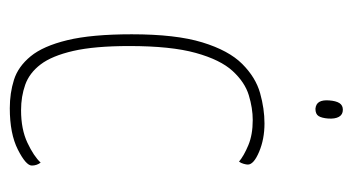

<svg xmlns="http://www.w3.org/2000/svg" viewBox="-184 -526 720 392"><g transform="rotate(90 176.0 -330.0)"><path d="M201 10Q170 10 143 1.5Q116 -7 95 -32.5Q74 -58 62 -107.5Q50 -157 50 -239Q50 -329 66.5 -383Q83 -437 110.5 -464.5Q138 -492 170 -501Q202 -510 232 -510Q264 -510 290 -499Q316 -488 316 -476Q316 -473 314.5 -467.5Q313 -462 310 -458Q298 -468 276.5 -477Q255 -486 225 -486Q201 -486 174.5 -478Q148 -470 125 -445Q102 -420 88 -369.5Q74 -319 74 -234Q74 -163 84 -119.5Q94 -76 111.5 -53Q129 -30 153 -21.5Q177 -13 205 -13Q244 -13 271.5 -26Q299 -39 312 -53Q315 -49 316.5 -44.5Q318 -40 318 -35Q318 -23 285.5 -6.5Q253 10 201 10ZM202 -614Q192 -615 188 -622Q184 -629 185 -642Q186 -656 190.5 -663Q195 -670 204 -670Q214 -670 218.5 -662Q223 -654 222 -640Q221 -627 217 -620.5Q213 -614 202 -614Z"/></g></svg>

Font: Yanone Kaffeesatz ExtraLight ExtraLight
Style: Regular
Weight: 250
Version: Version 2.003